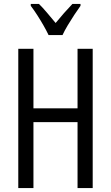

<svg xmlns="http://www.w3.org/2000/svg" viewBox="-20 -964 568 984"><path d="M455.1 0H377.4V-337.9H151.4V0H73.7V-713.9H151.4V-408.7H377.4V-713.9H455.1ZM229 -784.2Q218.3 -806.6 203.4 -832.8Q188.5 -858.9 171.6 -885.3Q154.8 -911.6 137.7 -934.1V-943.8H179.7Q198.2 -925.8 220.7 -899.2Q243.2 -872.6 265.1 -846.2Q290 -876.5 307.9 -896.7Q325.7 -917 351.1 -943.8H392.6V-934.1Q377.9 -913.6 360.6 -887.5Q343.3 -861.3 327.1 -834.2Q311 -807.1 300.3 -784.2Z"/></svg>

Font: Open Sans Condensed
Style: Regular
Weight: 400
Width: 3
Designer: Monotype Design Team
Foundry: Monotype Imaging Inc.
Version: Version 3.000